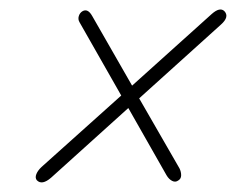

<svg xmlns="http://www.w3.org/2000/svg" viewBox="-20 -543 500 407"><path d="M58 -161Q54 -166 57 -173.8Q60 -181.5 68 -189L237 -340.5L148.5 -496Q145 -502 147 -508.8Q149 -515.5 154.5 -519Q166 -526 175.5 -509L260 -361.5L429 -513.5Q446 -528.5 455.5 -519.5Q467 -507.5 448.5 -491L275 -334.5L360.5 -186Q364 -179 364 -171.5Q364 -164 358 -160.5Q352 -156 345 -159.5Q338 -163 333 -171.5L252 -314L88.5 -166.5Q69 -149.5 58 -161Z"/></svg>

Font: Fraunces 72pt S100 Thin
Style: Italic
Weight: 100
Italic angle: -16°
Version: Version 1.000; ttfautohint (v1.8.3)